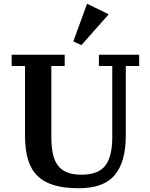

<svg xmlns="http://www.w3.org/2000/svg" viewBox="-20 -989 798 1021"><path d="M399 12Q322 12 268 -4Q214 -20 179.5 -53.5Q145 -87 129 -140Q113 -193 113 -268V-638H42V-698H324V-638H253V-261Q253 -210 261 -172Q269 -134 287.5 -109.5Q306 -85 336.5 -72.5Q367 -60 412 -60Q503 -60 540 -108.5Q577 -157 577 -259V-638H506V-698H720V-638H649V-269Q649 -129 590.5 -58.5Q532 12 399 12ZM370 -769 443 -969 558 -913 413 -749Z"/></svg>

Font: IBM Plex Serif SemiBold
Style: Regular
Weight: 600
Designer: Mike Abbink, Paul van der Laan, Pieter van Rosmalen
Foundry: Bold Monday
Version: Version 2.5